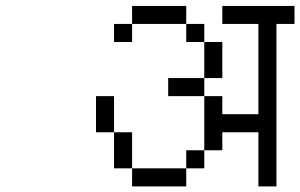

<svg xmlns="http://www.w3.org/2000/svg" viewBox="-20 -708 1040 665"><path d="M1000 -625V-687.5H750V-625H875V-312.5H750V-375H687.5V-187.5H625V-125H437.5V-62.5H625V-125H687.5V-187.5H750V-250H875V-62.5H937.5V-625ZM437.5 -125Q437.5 -125 437.5 -250H375Q375 -250 375 -125ZM375 -250Q375 -250 375 -375H312.5Q312.5 -375 312.5 -250ZM687.5 -375V-437.5H562.5V-375ZM687.5 -437.5H750Q750 -437.5 750 -562.5H687.5Q687.5 -562.5 687.5 -437.5ZM687.5 -562.5V-625H625V-562.5ZM437.5 -625H375V-562.5H437.5ZM437.5 -625H625V-687.5H437.5Z"/></svg>

Font: Unifont
Style: Regular
Weight: 500
Version: Version 15.1.04